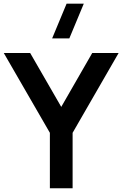

<svg xmlns="http://www.w3.org/2000/svg" viewBox="-20 -1002 652 1022"><path d="M349 -797.5H257.5L334.5 -982.5H426ZM245.5 0V-295L0 -720H140.5L306 -433L471 -720H611.5L366.5 -295V0Z"/></svg>

Font: Vela Sans Bd
Style: Bold
Weight: 700
Designer: Principal design: Mikhail Sharanda - project Manrope.
Design modification: Ravid Balaliev
Foundry: Mikhail Sharanda
Version: Version 1.001